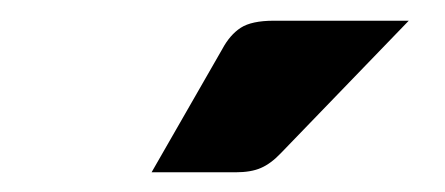

<svg xmlns="http://www.w3.org/2000/svg" viewBox="-20 -754 440 190"><path d="M384.5 -733.5 258 -602.5Q248 -592 238.2 -587.8Q228.5 -583.5 213 -583.5H130L200 -705.5Q207.5 -719.5 218.2 -726.5Q229 -733.5 251 -733.5Z"/></svg>

Font: Lato Heavy
Style: Regular
Weight: 800
Designer: Lukasz Dziedzic
Foundry: tyPoland Lukasz Dziedzic
Version: Version 2.007; 2014-02-27